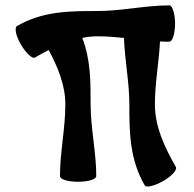

<svg xmlns="http://www.w3.org/2000/svg" viewBox="-20 -655 723 714"><path d="M110 -441C127 -451 144 -460 161 -469C195 -406 223 -338 223 -267C223 -177 203 -89 203 0C203 12 233 21 270 21C307 21 338 12 338 0C338 -89 317 -177 317 -267C317 -352 317 -434 286 -514C305 -518 324 -520 343 -520C376 -520 409 -517 441 -514C444 -431 461 -349 461 -267C461 -163 462 -63 518 34C523 44 554 37 587 18C619 0 640 -24 634 -34C593 -106 556 -183 556 -267C556 -345 571 -422 575 -501C587 -500 598 -500 610 -500C621 -500 631 -530 631 -567C631 -604 621 -635 610 -635C520 -635 432 -614 343 -614C239 -614 139 -614 43 -558C33 -552 39 -521 58 -489C77 -457 100 -435 110 -441Z"/></svg>

Font: Nupuram Expanded Bold
Style: Regular
Weight: 700
Width: 7
Designer: Santhosh Thottingal (santhosh.thottingal@gmail.com)
Foundry: SMC
Version: Version 1.000